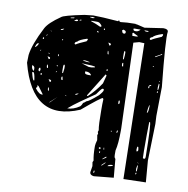

<svg xmlns="http://www.w3.org/2000/svg" viewBox="-85 -856 925 943"><g transform="rotate(10 377.5 -384.5)"><path d="M25.4 -527.3Q32.2 -581.1 78.1 -669.9Q93.8 -699.2 149.4 -737.3Q159.2 -748 261.7 -768.6L304.7 -773.4Q345.7 -773.4 429.7 -766.6L430.7 -768.6Q430.7 -771.5 433.6 -771.5H434.6Q434.6 -765.6 442.4 -764.6Q472.7 -768.6 509.8 -768.6H516.6L518.6 -766.6L521.5 -767.6L562.5 -757.8L654.3 -771.5Q678.7 -771.5 678.7 -757.8Q672.9 -722.7 697.3 -485.4L695.3 -340.8L697.3 -301.8L692.4 -118.2L701.2 -10.7L589.8 -7.8L575.2 -682.6Q555.7 -683.6 549.8 -683.6L521.5 -675.8L536.1 -251V-240.2Q536.1 -173.8 527.3 -139.6V-117.2Q527.3 -105.5 530.8 -102.1Q534.2 -98.6 534.2 -95.7V-92.8L542 -5.9L443.4 3.9Q423.8 1 423.8 -12.7L428.7 -43V-44.9L425.8 -63.5L429.7 -71.3Q423.8 -100.6 423.8 -136.7V-143.6Q423.8 -152.3 429.7 -173.8L425.8 -198.2L428.7 -205.1L425.8 -213.9L428.7 -222.7Q423.8 -248 423.8 -323.2V-352.5L424.8 -376Q422.9 -381.8 420.9 -381.8Q412.1 -381.8 323.2 -306.6Q96.7 -210.9 24.4 -488.3ZM257.8 -301.8Q288.1 -301.8 319.3 -323.2Q325.2 -329.1 330.1 -341.8Q333 -341.8 344.7 -352.5Q355.5 -353.5 400.4 -392.6Q418.9 -413.1 418.9 -420.9V-423.8L416 -426.8H411.1Q403.3 -421.9 384.8 -394.5Q350.6 -371.1 315.9 -346.7Q281.2 -322.3 257.8 -301.8ZM668.9 -306.6 666 -303.7 665 -243.2V-162.1L666 -126L668 -124H674.8Q677.7 -124 678.7 -132.8Q676.8 -306.6 668.9 -306.6ZM342.8 -382.8V-378.9H346.7Q382.8 -412.1 409.2 -453.1L419.9 -493.2V-494.1L416 -498H414.1ZM597.7 -708V-707L600.6 -704.1H604.5Q614.3 -711.9 654.3 -728.5Q659.2 -735.4 659.2 -739.3L656.2 -742.2H654.3Q616.2 -729.5 609.4 -718.8Q597.7 -715.8 597.7 -708ZM238.3 -622.1V-620.1L241.2 -618.2H244.1Q254.9 -626 293.9 -642.6Q298.8 -649.4 298.8 -653.3L296.9 -655.3H293.9Q256.8 -643.6 249 -632.8Q238.3 -629.9 238.3 -622.1ZM93.8 -388.7V-387.7L94.7 -379.9Q93.8 -376 89.8 -376V-371.1Q111.3 -342.8 127.9 -347.7L100.6 -384.8ZM297.9 -744.1Q327.1 -734.4 346.7 -724.6H349.6L353.5 -727.5V-729.5Q342.8 -746.1 330.1 -746.1H300.8ZM326.2 -520.5H338.9L356.4 -523.4V-526.4Q356.4 -530.3 289.1 -532.2ZM58.6 -448.2 57.6 -445.3Q66.4 -408.2 72.3 -408.2H74.2V-413.1Q69.3 -448.2 62.5 -448.2ZM313.5 -496.1V-489.3Q313.5 -481.4 332 -481.4H343.8V-484.4Q335 -496.1 319.3 -496.1ZM510.7 -744.1V-742.2Q510.7 -733.4 520.5 -733.4H524.4Q535.2 -733.4 544.9 -744.1V-745.1H516.6ZM510.7 -708H530.3L537.1 -709V-711.9L519.5 -720.7L514.6 -723.6H511.7L508.8 -720.7ZM202.1 -501V-481.4L203.1 -468.8H207L210 -490.2V-502.9Q210 -509.8 206.1 -510.7Q202.1 -509.8 202.1 -501ZM167 -317.4V-314.5L201.2 -348.6ZM457 -726.6V-724.6Q460 -711.9 465.8 -711.9H471.7L475.6 -715.8V-721.7Q475.6 -726.6 462.9 -730.5ZM484.4 -618.2V-598.6L485.4 -586.9H489.3L491.2 -607.4V-621.1Q491.2 -627 487.3 -627.9Q484.4 -627.9 484.4 -618.2ZM51.8 -481.4V-476.6Q51.8 -464.8 61.5 -455.1H62.5L64.5 -457V-466.8Q64.5 -477.5 51.8 -481.4ZM646.5 -351.6V-348.6H647.5Q654.3 -348.6 654.3 -387.7Q649.4 -387.7 646.5 -351.6ZM627.9 -163.1V-159.2Q628.9 -152.3 631.8 -152.3L636.7 -157.2V-164.1Q635.7 -176.8 631.8 -176.8Q627.9 -176.8 627.9 -163.1ZM49.8 -573.2V-571.3H51.8Q64.5 -583 64.5 -590.8V-592.8Q54.7 -592.8 49.8 -573.2ZM679.7 -500 677.7 -480.5 678.7 -467.8H679.7Q683.6 -467.8 683.6 -481.4V-496.1ZM502 -57.6V-56.6Q531.2 -60.5 526.4 -66.4Q505.9 -66.4 502 -57.6ZM645.5 -86.9 642.6 -68.4 643.6 -55.7H645.5Q648.4 -55.7 648.4 -69.3V-84ZM85.9 -466.8Q85.9 -458 91.8 -457L95.7 -464.8Q94.7 -475.6 90.8 -475.6Q85.9 -472.7 85.9 -466.8ZM294.9 -548.8V-545.9L313.5 -543H326.2V-544.9L306.6 -548.8ZM666 -642.6 637.7 -627 640.6 -625H641.6L644.5 -627L671.9 -642.6L668.9 -645.5H668ZM408.2 -641.6H410.2L414.1 -645.5V-649.4Q414.1 -653.3 400.4 -655.3ZM500 -381.8V-369.1L502.9 -366.2Q506.8 -366.2 506.8 -377Q504.9 -384.8 502.9 -384.8ZM203.1 -449.2V-441.4Q204.1 -434.6 207 -434.6H210.9V-435.5L208 -451.2H206.1ZM215.8 -731.4H224.6Q234.4 -731.4 235.4 -736.3L233.4 -739.3H226.6ZM485.4 -566.4V-559.6Q485.4 -551.8 489.3 -551.8H492.2V-552.7L490.2 -569.3H487.3ZM126 -524.4H127.9L131.8 -527.3V-531.2Q131.8 -535.2 118.2 -537.1ZM150.4 -415H152.3L156.2 -418V-421.9Q156.2 -425.8 142.6 -427.7ZM290 -763.7Q290 -760.7 304.7 -759.8Q313.5 -760.7 313.5 -763.7L302.7 -765.6ZM631.8 -473.6V-470.7L633.8 -467.8L636.7 -470.7V-475.6L635.7 -476.6Q635.7 -479.5 644.5 -482.4V-485.4H638.7Q631.8 -480.5 631.8 -473.6ZM564.5 -743.2 572.3 -740.2H582L585.9 -744.1V-745.1H567.4ZM123 -497.1V-490.2Q123 -481.4 127 -480.5H129.9V-483.4Q127.9 -497.1 123 -497.1ZM471.7 -88.9 470.7 -85 487.3 -95.7 489.3 -97.7V-98.6L487.3 -101.6ZM405.3 -615.2V-607.4Q405.3 -598.6 409.2 -597.7H411.1V-601.6Q409.2 -615.2 405.3 -615.2ZM471.7 -57.6V-53.7H472.7L489.3 -70.3V-72.3H487.3ZM147.5 -387.7V-380.9Q147.5 -372.1 151.4 -371.1H153.3V-374Q152.3 -387.7 147.5 -387.7ZM197.3 -744.1V-741.2H199.2Q215.8 -742.2 215.8 -746.1V-747.1H211.9ZM159.2 -676.8V-675.8H162.1Q168.9 -675.8 174.8 -682.6V-684.6Q159.2 -680.7 159.2 -676.8ZM284.2 -376V-375H287.1Q293.9 -375 299.8 -382.8V-383.8Q284.2 -379.9 284.2 -376ZM444.3 -138.7V-136.7Q444.3 -133.8 450.2 -132.8L454.1 -137.7L450.2 -141.6H447.3ZM517.6 -237.3 516.6 -231.4V-225.6H519.5L521.5 -231.4V-237.3ZM439.5 -23.4 438.5 -17.6V-12.7H442.4L443.4 -20.5V-23.4ZM99.6 -450.2V-443.4L101.6 -441.4H104.5L105.5 -446.3L104.5 -450.2ZM80.1 -623V-617.2H85L85.9 -623L82 -626ZM336.9 -702.1V-698.2L339.8 -695.3H344.7Q344.7 -702.1 336.9 -702.1ZM415 -522.5V-518.6L418 -516.6H418.9L420.9 -518.6L419.9 -525.4H418ZM242.2 -739.3V-737.3Q251 -737.3 252 -741.2V-742.2H246.1ZM168.9 -556.6 168 -555.7V-546.9H171.9V-554.7ZM452.1 -123 449.2 -119.1V-115.2L452.1 -113.3H453.1L454.1 -119.1V-120.1ZM367.2 -717.8V-715.8L369.1 -712.9H373V-716.8L369.1 -720.7ZM643.6 -48.8 642.6 -42V-41H645.5L647.5 -43.9V-48.8ZM678.7 -460.9 677.7 -455.1V-453.1H679.7L682.6 -456.1V-460.9ZM469.7 -143.6 467.8 -142.6V-133.8H471.7ZM171.9 -502 169.9 -499 173.8 -496.1 176.8 -499V-500ZM173.8 -629.9 177.7 -626 179.7 -629.9 177.7 -632.8H176.8ZM93.8 -637.7V-636.7H96.7L100.6 -640.6L98.6 -642.6ZM120.1 -555.7V-553.7L123 -549.8H126V-551.8ZM487.3 -229.5 490.2 -225.6 493.2 -229.5 490.2 -231.4ZM171.9 -470.7V-466.8H172.9L176.8 -470.7V-472.7ZM635.7 -577.1V-576.2H640.6V-580.1H637.7ZM77.1 -560.5V-557.6H78.1L82 -561.5V-562.5H80.1ZM236.3 -364.3V-363.3L239.3 -360.4H243.2V-361.3ZM678.7 -512.7V-511.7L682.6 -507.8H683.6V-510.7ZM111.3 -665V-664.1L114.3 -661.1H118.2ZM643.6 -100.6V-99.6L647.5 -95.7H648.4V-97.7Z"/></g></svg>

Font: Love Ya Like A Sister
Style: Regular
Weight: 400
Designer: Kimberly Geswein
Foundry: Kimberly Geswein
Version: Version 1.002 2007